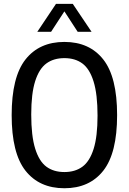

<svg xmlns="http://www.w3.org/2000/svg" viewBox="-20 -967 668 996"><path d="M40.5 -370Q40.5 -567.5 112.2 -658.5Q184 -749.5 314 -749.5Q444 -749.5 515.8 -658.5Q587.5 -567.5 587.5 -370Q587.5 -172.5 515.8 -81.5Q444 9.5 314 9.5Q184 9.5 112.2 -81.5Q40.5 -172.5 40.5 -370ZM486 -367Q486 -478 465.5 -544Q445 -610 407.2 -637.8Q369.5 -665.5 314 -665.5Q258.5 -665.5 220.8 -638Q183 -610.5 162.5 -546Q142 -481.5 142 -373Q142 -262 162.5 -196Q183 -130 220.8 -102.2Q258.5 -74.5 314 -74.5Q369.5 -74.5 407.2 -102Q445 -129.5 465.5 -194Q486 -258.5 486 -367ZM455 -802H383L314 -908L245 -802H173.5L270.5 -947H357.5Z"/></svg>

Font: Encode Sans Condensed Medium
Style: Regular
Weight: 500
Width: 3
Designer: Multiple Designers
Foundry: Impallari Type
Version: Version 2.000